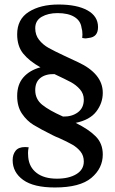

<svg xmlns="http://www.w3.org/2000/svg" viewBox="-20 -727 508 850"><path d="M36 -18Q36 -43 49 -59.5Q62 -76 91 -76Q101 -76 107 -75Q104 -62 104 -50Q104 -38 105 -31Q109 13 142 38.5Q175 64 232 64Q285 64 318 44Q351 24 351 -12Q351 -38 336.5 -56Q322 -74 300.5 -86.5Q279 -99 239 -117Q230 -120 214 -128Q158 -156 128.5 -174Q99 -192 77.5 -223.5Q56 -255 56 -302Q56 -353 83.5 -384.5Q111 -416 159 -429Q109 -457 82.5 -490Q56 -523 56 -575Q56 -642 107.5 -674.5Q159 -707 239 -707Q321 -707 367.5 -681Q414 -655 414 -607Q414 -563 373 -559Q363 -557 360 -557Q354 -557 344 -559Q345 -564 345 -574Q345 -592 341 -604Q337 -635 309.5 -652Q282 -669 235 -669Q193 -669 164.5 -652.5Q136 -636 136 -602Q136 -572 153 -550.5Q170 -529 195 -515Q220 -501 265 -480Q273 -476 326 -451.5Q379 -427 407 -393Q435 -359 435 -316Q435 -271 406.5 -233.5Q378 -196 315 -183Q372 -155 403.5 -123.5Q435 -92 435 -43Q435 18 384.5 60.5Q334 103 223 103Q129 103 82.5 69.5Q36 36 36 -18ZM351 -286Q351 -312 334 -331.5Q317 -351 292.5 -364Q268 -377 221 -399Q182 -400 159 -382Q136 -364 136 -328Q136 -288 167 -263Q198 -238 259 -211Q298 -210 324.5 -229.5Q351 -249 351 -286Z"/></svg>

Font: Arima Madurai Medium
Style: Regular
Weight: 500
Designer: Joana Correia and Natanael Gama
Foundry: NDISCOVER
Version: Version 1.020